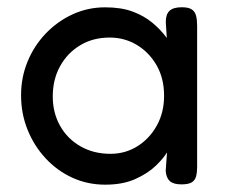

<svg xmlns="http://www.w3.org/2000/svg" viewBox="-20 -494 614 524"><path d="M475 9.2Q453.2 9.2 443.4 0.2Q433.5 -8.8 432.2 -27.8L435.8 -78Q426.2 -62 405 -41.5Q383.8 -21 349.6 -5.5Q315.5 10 267 10Q219 10 177.5 -9Q136 -28 104.6 -61.8Q73.2 -95.5 55.4 -139.5Q37.5 -183.5 37.5 -234.2Q37.5 -283.2 55.4 -326.4Q73.2 -369.5 105.1 -402.8Q137 -436 178.4 -455Q219.8 -474 267 -474Q310.8 -474 341.8 -462.5Q372.8 -451 395.5 -432.2Q418.2 -413.5 435.2 -390.5L432.5 -433.2Q432.2 -454.5 442.5 -464.4Q452.8 -474.2 476 -474.2Q494.8 -474.2 503.5 -468.2Q512.2 -462.2 515.1 -451Q518 -439.8 518 -423.8V-38Q518 -23.5 515.1 -12.6Q512.2 -1.8 503.1 3.8Q494 9.2 475 9.2ZM281.5 -74.2Q322.2 -74.2 355.4 -95.1Q388.5 -116 408.1 -151.6Q427.8 -187.2 427.8 -232.5Q427.8 -280.2 407.4 -315.8Q387 -351.2 353.4 -371.4Q319.8 -391.5 279.5 -391.5Q233.2 -391.5 198.4 -370.2Q163.5 -349 143.8 -313Q124 -277 124 -230.8Q124 -186.2 143.9 -150.8Q163.8 -115.2 199.5 -94.8Q235.2 -74.2 281.5 -74.2Z"/></svg>

Font: Fredoka Light
Style: Regular
Weight: 300
Designer: Ben Nathan
Foundry: Milena B. Brandão, Ben Nathan
Version: Version 2.001